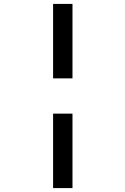

<svg xmlns="http://www.w3.org/2000/svg" viewBox="-20 -850 640 980"><path d="M350 -450V-830H251V-450ZM350 110V-270H251V110Z"/></svg>

Font: Tekne LDO Medium
Style: Regular
Weight: 500
Monospace: yes
Designer: Alessio Laiso, Mario Rullo, Paolo Rosset
Foundry: Alessio Laiso
Version: Version 1.000;hotconv 1.0.109;makeotfexe 2.5.65596